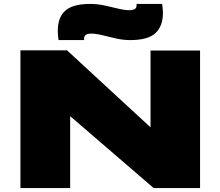

<svg xmlns="http://www.w3.org/2000/svg" viewBox="-20 -957 1122 977"><path d="M84 0V-701H321L746 -309V-700H998V0H762L337 -366V0ZM278 -753Q276 -766 275 -778Q274 -790 274 -800Q274 -868 312 -902.5Q350 -937 439 -937Q476 -937 512.5 -929Q549 -921 582 -913Q615 -905 639 -905Q655 -905 665 -910.5Q675 -916 675 -930Q675 -935 675 -937H805Q807 -925 808 -913Q809 -901 809 -890Q809 -824 771 -788.5Q733 -753 643 -753Q606 -753 569 -761.5Q532 -770 500 -778Q468 -786 444 -786Q408 -786 408 -761Q408 -759 408 -757.5Q408 -756 408 -753Z"/></svg>

Font: Georama Extra Expanded ExtraBold
Style: Regular
Weight: 800
Width: 8
Designer: Jean-Baptiste Levee
Foundry: Production Type
Version: Version 1.000